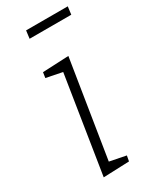

<svg xmlns="http://www.w3.org/2000/svg" viewBox="-186 -771 680 830"><g transform="rotate(-30 153.5 -356.0)"><path d="M307 -715 302 -676H94L99 -715ZM72 3 148 -479 68 -495 72 -522 202 -528 125 -45 206 -29 201 -2Z"/></g></svg>

Font: Bitter Light
Style: Italic
Weight: 300
Italic angle: -9°
Designer: Sol Matas, and Bitter project Authors
Foundry: Sol Matas
Version: Version 2.001